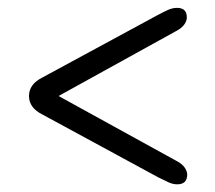

<svg xmlns="http://www.w3.org/2000/svg" viewBox="-20 -592 561 500"><path d="M467.5 -137.5Q467.5 -112 441.5 -112Q430.5 -112 419 -117.2Q407.5 -122.5 391.5 -130.5L91 -293.5Q55.5 -311 55.5 -342Q55.5 -373 91 -390.5L391 -553Q407 -561.5 418.2 -566.5Q429.5 -571.5 441 -571.5Q467 -571.5 466.5 -546Q466.5 -537.5 459.8 -528Q453 -518.5 438.5 -511L132.5 -342L439.5 -173Q454 -165.5 460.8 -155.8Q467.5 -146 467.5 -137.5Z"/></svg>

Font: Fraunces 9pt S050
Style: Regular
Weight: 400
Version: Version 1.000; ttfautohint (v1.8.3)